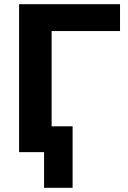

<svg xmlns="http://www.w3.org/2000/svg" viewBox="-20 -725 609 915"><path d="M190 170V0H79V-123H326V170ZM71 0V-705H552V-577H226V0Z"/></svg>

Font: Nunito Sans 12pt ExtraBold
Style: Regular
Weight: 800
Designer: Vernon Adams
Foundry: Vernon Adams
Version: Version 3.101;gftools[0.9.27]